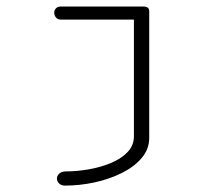

<svg xmlns="http://www.w3.org/2000/svg" viewBox="-20 -417 645 588"><path d="M179.2 151.4Q167 151.4 160.6 144.5Q154.3 137.7 154.3 129.9Q154.3 121.6 161.4 114.7Q168.5 107.9 182.6 107.9Q214.8 107.9 250.7 101.8Q286.6 95.7 318.4 82.8Q350.1 69.8 370.1 49.3Q390.1 28.8 390.1 0.5V-356.9H167.5Q156.7 -356.9 151.4 -363.5Q146 -370.1 146 -377.9Q146 -385.3 151.1 -391.1Q156.2 -397 165.5 -397H419.4Q437 -397 437 -382.8V5.4Q437 39.6 414.1 66.7Q391.1 93.8 353 112.8Q314.9 131.8 269.5 141.6Q224.1 151.4 179.2 151.4Z"/></svg>

Font: Cutive Mono
Style: Regular
Weight: 400
Designer: Vernon Adams
Foundry: Vernon Adams
Version: Version 1.110; ttfautohint (v1.8.4.7-5d5b)